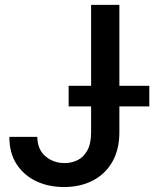

<svg xmlns="http://www.w3.org/2000/svg" viewBox="-20 -747 670 777"><path d="M348.7 -212.7V-727.3H463.1V-212.7Q463.1 -142 434.7 -92.3Q406.2 -42.6 355.6 -16.3Q305 9.9 238.6 9.9Q176.5 9.9 126.6 -13.7Q76.7 -37.3 47.2 -82.6Q17.8 -127.8 17.8 -193.2H131Q131.4 -142.4 163.7 -114.7Q196 -87 242.2 -87Q269.5 -87 293.9 -98.9Q318.2 -110.8 333.5 -138.3Q348.7 -165.8 348.7 -212.7ZM584.2 -399.9V-316.4H257.8V-399.9Z"/></svg>

Font: Interface Medium
Style: Regular
Weight: 500
Designer: Rasmus Andersson
Foundry: rsms
Version: Version 1.8